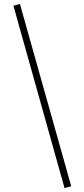

<svg xmlns="http://www.w3.org/2000/svg" viewBox="-20 -731 425 973"><path d="M307 222 48 -702 81 -711 341 213Z"/></svg>

Font: Ysabeau Infant ExtraLight
Style: Regular
Weight: 250
Designer: Christian Thalmann (Catharsis Fonts)
Version: Version 2.001;gftools[0.9.30]; featfreeze: ss01,ss02,lnum